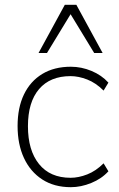

<svg xmlns="http://www.w3.org/2000/svg" viewBox="-20 -769 495 797"><path d="M274 8Q205 8 155.5 -24Q106 -56 79.5 -113Q53 -170 53 -246Q53 -322 79.5 -377Q106 -432 155.5 -462Q205 -492 274 -492Q318 -492 360 -474.5Q402 -457 430 -426L410 -393Q378 -425 342 -439Q306 -453 273 -453Q188 -453 142 -399Q96 -345 96 -245Q96 -145 142 -88Q188 -31 273 -31Q306 -31 342 -45Q378 -59 410 -91L430 -58Q402 -27 359 -9.5Q316 8 274 8ZM140 -549 249 -749H297L406 -549H371L273 -710L175 -549Z"/></svg>

Font: Nunito Sans 12pt ExtraLight
Style: Regular
Weight: 200
Version: Version 3.101;gftools[0.9.27]